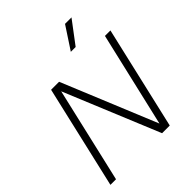

<svg xmlns="http://www.w3.org/2000/svg" viewBox="-254 -1090 1238 1238"><g transform="rotate(-45 365.0 -470.5)"><path d="M553 -941H612L496 -787H452ZM26 0 189 -704H262L529 -56L680 -704H730L567 0H497L228 -651L77 0Z"/></g></svg>

Font: Prodigy Sans Light
Style: Italic
Weight: 300
Italic angle: -13°
Designer: Wei Huang
Foundry: Wei Huang
Version: Version 1.003; ttfautohint (v1.8.3)